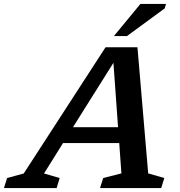

<svg xmlns="http://www.w3.org/2000/svg" viewBox="-83 -955 916 975"><path d="M669.5 -74.5 751.5 -51 735.5 0H425L441 -51L533.5 -74.5L522.5 -228.5H237L140.5 -74L220 -51L204.5 0H-63L-47 -51L37.5 -74L453 -715H615ZM287.5 -309H516.5L493 -636ZM495.5 -772 630 -935H760L753.5 -912.5L562 -772Z"/></svg>

Font: Newsreader 6pt Medium
Style: Italic
Weight: 500
Italic angle: -17°
Designer: Hugues Gentile
Foundry: Production Type
Version: Version 1.003; ttfautohint (v1.8.3)